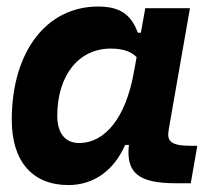

<svg xmlns="http://www.w3.org/2000/svg" viewBox="-20 -542 626 573"><path d="M400.4 -444.3H391.6C373.5 -490.7 347.2 -522.5 272.9 -522.5C118.2 -522.5 15.1 -387.2 15.1 -184.1C15.1 -60.5 76.7 10.3 184.1 10.3C259.3 10.3 319.8 -32.7 353.5 -109.4H364.7C355.5 -25.9 393.6 4.9 504.9 4.9H549.3L568.8 -106.9H550.3C489.3 -106.9 477.5 -120.6 483.4 -154.8L546.9 -517.6H413.6ZM310.5 -397C350.6 -397 372.1 -386.7 387.7 -371.6L379.4 -325.7C355.5 -191.9 294.4 -115.2 215.8 -115.2C174.8 -115.2 150.9 -144.5 150.9 -196.3C150.9 -316.9 214.8 -397 310.5 -397Z"/></svg>

Font: Cascadia Code
Style: Bold Italic
Weight: 700
Italic angle: -10°
Monospace: yes
Designer: Aaron Bell
Foundry: Saja Typeworks
Version: Version 2404.023